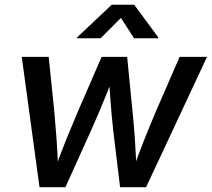

<svg xmlns="http://www.w3.org/2000/svg" viewBox="-20 -777 879 797"><path d="M144 0 70.3 -541H182.1L205.1 -317.4Q209.5 -266.1 214.4 -204.8Q219.2 -143.6 221.2 -69.3H206.1Q231.9 -141.1 256.8 -202.4Q281.7 -263.7 304.7 -317.4L401.9 -541H507.8L529.8 -317.4Q535.2 -266.1 539.6 -204.8Q543.9 -143.6 546.4 -69.3H530.8Q556.6 -141.6 581.1 -202.6Q605.5 -263.7 628.4 -317.4L725.6 -541H839.4L586.4 0H478.5L450.2 -233.4Q446.3 -266.6 443.1 -304.2Q439.9 -341.8 437 -382.3Q434.1 -422.9 431.2 -462.9H452.6Q437 -423.3 420.7 -383.1Q404.3 -342.8 388.2 -304.7Q372.1 -266.6 356.9 -232.9L251.5 0ZM397.9 -618.2H298.8L299.8 -621.6L443.8 -757.3H537.1L637.2 -621.6L636.2 -618.2H536.6L481.9 -702.6Z"/></svg>

Font: Inter 17pt Medium
Style: Italic
Weight: 500
Italic angle: -9.3988°
Version: Version 4.001;git-66647c0bb